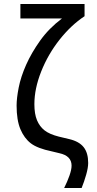

<svg xmlns="http://www.w3.org/2000/svg" viewBox="-20 -747 484 960"><path d="M82 -727.1H402.8V-666Q335 -621.1 277.6 -548.3Q220.2 -475.6 186 -389.6Q151.9 -303.7 151.9 -226.1Q151.9 -177.2 165 -145.8Q178.2 -114.3 202.9 -95Q227.5 -75.7 273.9 -64L327.1 -51.3Q376 -39.6 398.4 -11Q420.9 17.6 420.9 67.9Q420.9 91.3 410.9 126.5Q400.9 161.6 388.2 192.9H300.8Q316.4 162.1 327.1 131.6Q337.9 101.1 337.9 81.1Q337.9 32.2 276.9 19L238.8 9.8Q167.5 -4.9 134.3 -30.3Q101.1 -55.7 82 -101.1Q63 -146.5 63 -219.2Q63 -255.9 73.5 -309.3Q84 -362.8 110.6 -422.9Q137.2 -482.9 180.7 -543.9Q224.1 -605 290 -654.8H82Z"/></svg>

Font: Lorenzo Sans
Style: Regular
Weight: 400
Foundry: Intel Corporation
Version: Version 1.00; ttfautohint (v1.5)